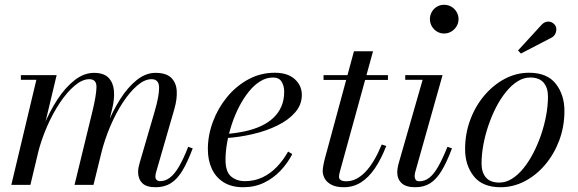

<svg xmlns="http://www.w3.org/2000/svg" viewBox="-20 -775 2424 805"><path d="M632.5 10Q593 10 576 -7.8Q559 -25.5 559 -54Q559 -65 561.2 -74.8Q563.5 -84.5 565.5 -92L628.5 -308Q647.5 -373 647 -408Q646.5 -443 615.5 -443Q586.5 -443 555.5 -416.5Q524.5 -390 495.2 -345.5Q466 -301 442.5 -245.8Q419 -190.5 404.5 -133H390Q404.5 -190 428.2 -249.2Q452 -308.5 483.5 -358.5Q515 -408.5 552.8 -439Q590.5 -469.5 632 -469.5Q677 -469.5 698 -448.8Q719 -428 721 -394Q723 -360 711.5 -319.5L634.5 -53Q633 -48.5 632.2 -43.5Q631.5 -38.5 631.5 -34Q631.5 -26 636.8 -20.8Q642 -15.5 651.5 -15.5Q673 -15.5 692.2 -30Q711.5 -44.5 730.2 -76.2Q749 -108 769 -159.5L788 -153Q766.5 -95.5 744.8 -59.5Q723 -23.5 696.2 -6.8Q669.5 10 632.5 10ZM27.5 0 132.5 -440.5H67.5V-460H217.5L107.5 0ZM292.5 0 367.5 -308Q383.5 -374 384.5 -408.5Q385.5 -443 354.5 -443Q325.5 -443 293.8 -416.5Q262 -390 232 -345.5Q202 -301 177.8 -245.8Q153.5 -190.5 139 -133H124.5Q139 -190 163.8 -249.2Q188.5 -308.5 221.2 -358.5Q254 -408.5 293 -439Q332 -469.5 374.5 -469.5Q415.5 -469.5 435.2 -448.8Q455 -428 457.8 -394Q460.5 -360 450.5 -319.5L372 0Z M999.5 10Q951.5 10 918.5 -10.2Q885.5 -30.5 868.5 -66.5Q851.5 -102.5 851.5 -150Q851.5 -207.5 872.5 -264.2Q893.5 -321 931.5 -367.5Q969.5 -414 1020.8 -442Q1072 -470 1132 -470Q1186 -470 1215.8 -443.2Q1245.5 -416.5 1245.5 -377Q1245.5 -336 1217.5 -303.8Q1189.5 -271.5 1143 -248.8Q1096.5 -226 1040 -212.8Q983.5 -199.5 926.5 -196V-213Q969.5 -216.5 1006.8 -224.5Q1044 -232.5 1074.2 -246.5Q1104.5 -260.5 1126.2 -281Q1148 -301.5 1159.8 -328.8Q1171.5 -356 1171.5 -391Q1171.5 -414.5 1160.8 -432.2Q1150 -450 1125 -450Q1096.5 -450 1070.8 -434Q1045 -418 1022.8 -390.2Q1000.5 -362.5 982.5 -327.5Q964.5 -292.5 951.8 -253.8Q939 -215 932.2 -176.8Q925.5 -138.5 925.5 -105Q925.5 -55 948.8 -35.2Q972 -15.5 1007 -15.5Q1046.5 -15.5 1080 -31.2Q1113.5 -47 1140.5 -75Q1167.5 -103 1188 -139.5L1205.5 -129Q1186 -91 1156.2 -59.5Q1126.5 -28 1087.2 -9Q1048 10 999.5 10Z M1421.5 10Q1390.5 10 1371 0.2Q1351.5 -9.5 1342.2 -25.2Q1333 -41 1333 -58Q1333 -66 1335.5 -80.5Q1338 -95 1342 -110L1464 -560H1544L1406 -59Q1404.5 -53.5 1403 -47Q1401.5 -40.5 1401.5 -33.5Q1401.5 -15 1432.5 -15Q1453.5 -15 1473.5 -25Q1493.5 -35 1512.2 -54.5Q1531 -74 1548 -102.8Q1565 -131.5 1580.5 -169L1599.5 -163Q1578 -108 1551.8 -69.2Q1525.5 -30.5 1493.2 -10.2Q1461 10 1421.5 10ZM1336.5 -440V-460H1606.5V-440Z M1721 10Q1682 10 1663.8 -7.2Q1645.5 -24.5 1645.5 -53Q1645.5 -60.5 1646.8 -68.8Q1648 -77 1650 -85L1752 -440.5H1679V-460H1835.5L1720.5 -52Q1719.5 -48 1719 -43.8Q1718.5 -39.5 1718.5 -36Q1718.5 -27.5 1722.8 -21.2Q1727 -15 1738.5 -15Q1761 -15 1780 -29.8Q1799 -44.5 1817.2 -76.5Q1835.5 -108.5 1856 -159.5L1875 -153Q1853.5 -95.5 1831.8 -59.5Q1810 -23.5 1783.8 -6.8Q1757.5 10 1721 10ZM1842 -634.5Q1825.5 -634.5 1812 -642.8Q1798.5 -651 1790.5 -664.8Q1782.5 -678.5 1782.5 -695Q1782.5 -711.5 1790.5 -725.2Q1798.5 -739 1812 -747Q1825.5 -755 1842 -755Q1858.5 -755 1872.2 -747Q1886 -739 1894.2 -725.2Q1902.5 -711.5 1902.5 -695Q1902.5 -678.5 1894.2 -664.8Q1886 -651 1872.2 -642.8Q1858.5 -634.5 1842 -634.5Z M2078.5 10Q2003 10 1966.5 -36Q1930 -82 1930 -149.5Q1930 -215 1951.8 -273Q1973.5 -331 2011.2 -375.2Q2049 -419.5 2097 -444.8Q2145 -470 2198 -470Q2274 -470 2310.2 -423.8Q2346.5 -377.5 2346.5 -310Q2346.5 -244.5 2324.8 -186.5Q2303 -128.5 2265.5 -84.2Q2228 -40 2179.8 -15Q2131.5 10 2078.5 10ZM2073.5 -9.5Q2101 -9.5 2126.5 -25.5Q2152 -41.5 2174.8 -69.5Q2197.5 -97.5 2216.2 -133.8Q2235 -170 2248.8 -210.5Q2262.5 -251 2270 -292Q2277.5 -333 2277.5 -370Q2277.5 -407 2259.2 -428.5Q2241 -450 2203 -450Q2175.5 -450 2150 -434Q2124.5 -418 2101.8 -390Q2079 -362 2060.2 -325.8Q2041.5 -289.5 2027.8 -249Q2014 -208.5 2006.5 -167.5Q1999 -126.5 1999 -89.5Q1999 -52.5 2017.2 -31Q2035.5 -9.5 2073.5 -9.5ZM2164 -550.5 2152 -563.5 2252.5 -673Q2260 -680.5 2268.5 -683Q2277 -685.5 2284.8 -684Q2292.5 -682.5 2298.8 -678Q2305 -673.5 2308.5 -667.5Q2313 -659.5 2312.5 -649.8Q2312 -640 2307.5 -631.8Q2303 -623.5 2295 -618.5Z"/></svg>

Font: Bodoni Moda 11pt
Style: Italic
Weight: 400
Italic angle: -13°
Version: Version 2.004